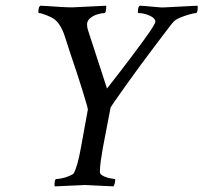

<svg xmlns="http://www.w3.org/2000/svg" viewBox="-20 -663 727 686"><path d="M175.8 2.9Q174.8 2 174.8 -3.9Q174.8 -23.4 181.6 -23.4Q189.5 -23.4 202.6 -26.4Q215.8 -29.3 228.5 -34.7Q241.2 -40 244.1 -44.9Q250 -55.7 256.3 -77.6Q262.7 -99.6 268.6 -132.8L293.9 -271.5Q294.9 -274.4 274.4 -340.8Q264.6 -373 253.9 -404.8Q243.2 -436.5 232.4 -468.8L211.9 -532.2Q197.3 -577.1 173.8 -594.7Q164.1 -601.6 145.5 -608.9Q127 -616.2 119.1 -616.2Q117.2 -616.2 117.2 -621.1Q117.2 -638.7 124 -642.6Q131.8 -642.6 152.3 -641.1Q172.9 -639.6 196.8 -638.2Q220.7 -636.7 238.3 -636.7Q248 -636.7 359.4 -642.6V-637.7Q359.4 -616.2 352.5 -616.2Q342.8 -616.2 328.1 -611.8Q313.5 -607.4 302.2 -598.1Q291 -588.9 291 -575.2Q291 -564.5 294.9 -553.7L362.3 -346.7L407.2 -404.3L456.1 -468.8Q535.2 -573.2 535.2 -585.9Q534.2 -598.6 514.2 -607.4Q494.1 -616.2 474.6 -616.2Q472.7 -616.2 472.7 -622.1Q472.7 -638.7 479.5 -642.6Q488.3 -642.6 518.6 -639.6Q534.2 -638.7 546.9 -637.2Q559.6 -635.7 569.3 -636.7L685.5 -642.6Q686.5 -641.6 686.5 -637.7Q686.5 -616.2 679.7 -616.2Q673.8 -616.2 657.7 -611.8Q641.6 -607.4 625 -600.6Q608.4 -593.8 600.6 -585.9Q596.7 -582 579.1 -559.1Q561.5 -536.1 536.1 -502.4Q510.7 -468.8 482.9 -431.2Q455.1 -393.6 431.2 -359.9Q407.2 -326.2 391.6 -303.7Q376 -281.2 375 -278.3L347.7 -135.7Q342.8 -108.4 339.8 -86.4Q336.9 -64.5 336.9 -47.9Q336.9 -40 350.1 -33.7Q363.3 -27.3 377 -25.4L389.6 -23.4Q391.6 -23.4 391.6 -19.5Q391.6 -8.8 385.7 2.9Q340.8 1 314.9 -0.5Q289.1 -2 284.2 -2Z"/></svg>

Font: Crimson Text
Style: Italic
Weight: 400
Italic angle: -11°
Designer: Sebastian Kosch
Foundry: Sebastian Kosch
Version: Version 1.100; ttfautohint (v1.8.4)